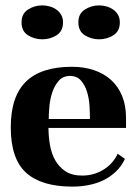

<svg xmlns="http://www.w3.org/2000/svg" viewBox="-20 -683 508 713"><path d="M247 -435Q292 -435 329 -422.5Q366 -410 392.5 -386Q419 -362 433.5 -326.5Q448 -291 448 -245V-208H160Q160 -177 165.5 -145Q171 -113 185 -88Q199 -63 223 -47Q247 -31 285 -31Q328 -31 363.5 -52.5Q399 -74 417 -112L444 -93Q431 -65 409.5 -45Q388 -25 362.5 -13Q337 -1 308 4.5Q279 10 249 10Q134 10 77 -41.5Q20 -93 20 -210Q20 -325 76.5 -380Q133 -435 247 -435ZM314 -241Q314 -261 312.5 -288.5Q311 -316 303.5 -341Q296 -366 281 -383.5Q266 -401 240 -401Q214 -401 198.5 -383.5Q183 -366 174.5 -341Q166 -316 163.5 -288.5Q161 -261 161 -241ZM60 -600Q60 -632 84 -647.5Q108 -663 137 -663Q151 -663 165 -659Q179 -655 190 -647Q201 -639 207.5 -627.5Q214 -616 214 -600Q214 -567 190 -552Q166 -537 137 -537Q108 -537 84 -552Q60 -567 60 -600ZM271 -600Q271 -632 295 -647.5Q319 -663 348 -663Q362 -663 376 -659Q390 -655 401 -647Q412 -639 418.5 -627.5Q425 -616 425 -600Q425 -567 401 -552Q377 -537 348 -537Q319 -537 295 -552Q271 -567 271 -600Z"/></svg>

Font: Gamine
Style: Bold
Weight: 700
Designer: Tapiwanashe Sebastian Garikayi
Version: Version 1.000